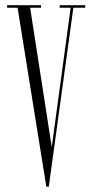

<svg xmlns="http://www.w3.org/2000/svg" viewBox="-20 -720 358 742"><path d="M159 1.5 48 -690H7.5V-700H138.5V-690H96.5L180 -151.5L253 -690H210.5V-700H309.5V-690H263.5L168.5 1.5Z"/></svg>

Font: Imbue 100pt ExtraLight
Style: Regular
Weight: 200
Designer: Tyler Finck
Foundry: Etcetera Type Company
Version: Version 1.102; ttfautohint (v1.8.3)